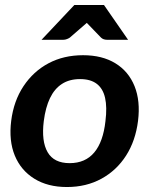

<svg xmlns="http://www.w3.org/2000/svg" viewBox="-20 -744 601 772"><path d="M314 -522Q391 -522 444 -489.5Q497 -457 521 -397.5Q545 -338 535 -258Q525 -178 487 -118.5Q449 -59 388 -25.5Q327 8 249 8Q172 8 118 -25.5Q64 -59 39.5 -118.5Q15 -178 25 -258Q35 -338 74.5 -397.5Q114 -457 175 -489.5Q236 -522 314 -522ZM260 -88Q323 -88 359 -131Q395 -174 404 -257Q411 -313 402.5 -350.5Q394 -388 369 -407Q344 -426 302 -426Q259 -426 229 -406.5Q199 -387 181 -349.5Q163 -312 156 -257Q146 -176 171.5 -132Q197 -88 260 -88ZM147 -584 279 -724H398L495 -584H411Q395 -584 386 -593L329 -652L261 -593Q257 -590 249.5 -587Q242 -584 234 -584Z"/></svg>

Font: Aleo
Style: Bold Italic
Weight: 700
Italic angle: -7°
Version: Version 2.001;gftools[0.9.29]